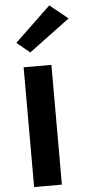

<svg xmlns="http://www.w3.org/2000/svg" viewBox="-66 -1067 498 1102"><g transform="rotate(-5 183.0 -515.5)"><path d="M84.5 0V-690H244.5V0ZM130 -771.5 55 -833.5 262 -1031 366 -947Z"/></g></svg>

Font: Karla ExtraBold
Style: Regular
Weight: 800
Designer: Jonathan Pinhorn
Version: Version 2.001